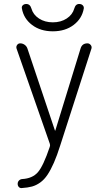

<svg xmlns="http://www.w3.org/2000/svg" viewBox="-20 -952 540 981"><path d="M359.4 -908.2Q366.2 -932.6 385.7 -931.6Q395.5 -931.6 402.3 -925.3Q409.2 -918.9 408.2 -909.2Q399.4 -857.4 356.4 -824.7Q313.5 -792 250 -792Q186.5 -792 143.6 -824.7Q100.6 -857.4 91.8 -909.2Q89.8 -918.9 96.7 -925.3Q103.5 -931.6 114.3 -931.6Q133.8 -931.6 140.6 -908.2Q149.4 -877 179.2 -857.4Q209 -837.9 250 -837.9Q291 -837.9 320.8 -857.4Q350.6 -877 359.4 -908.2ZM234.4 -217.8 64.5 -704.1Q61.5 -713.9 67.4 -722.2Q73.2 -730.5 83 -730.5Q95.7 -730.5 106 -723.1Q116.2 -715.8 120.1 -704.1L260.7 -285.2Q260.7 -284.2 261.7 -284.2Q262.7 -284.2 262.7 -285.2L391.6 -704.1Q399.4 -730.5 426.8 -730.5Q436.5 -730.5 443.4 -722.2Q450.2 -713.9 447.3 -704.1L288.1 -210Q271.5 -157.2 255.4 -120.6Q239.3 -84 222.7 -59.1Q206.1 -34.2 185.5 -19.5Q165 -4.9 143.6 1Q122.1 6.8 91.8 8.8Q82 9.8 76.2 3.4Q70.3 -2.9 70.3 -12.7Q70.3 -22.5 76.7 -29.3Q83 -36.1 92.8 -37.1Q145.5 -40 173.3 -71.8Q201.2 -103.5 234.4 -202.1Q237.3 -210 234.4 -217.8Z"/></svg>

Font: Rounded Mgen+ 2m light
Style: Regular
Weight: 200
Designer: [Source Han Sans]
Ryoko NISHIZUKA  (kana & ideographs); Paul D. Hunt (Latin, Greek & Cyrillic); Wenlong ZHANG  (bopomofo
Version: Version 1.059.20150602